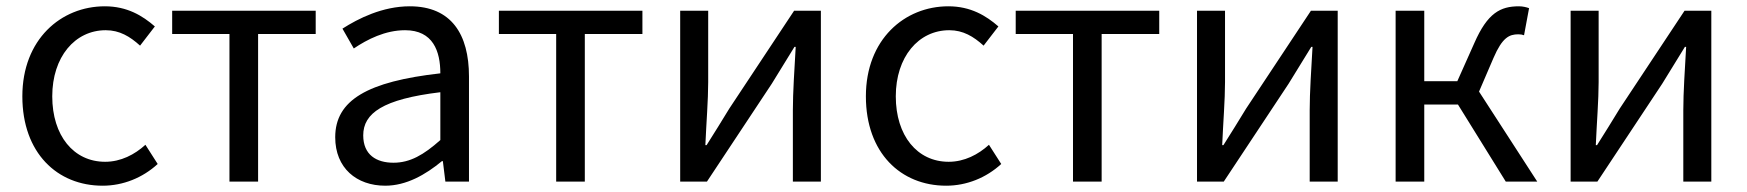

<svg xmlns="http://www.w3.org/2000/svg" viewBox="-20 -577 5549 610"><path d="M306 13C371 13 433 -12 481 -56L442 -117C408 -86 364 -63 314 -63C214 -63 146 -146 146 -271C146 -396 218 -481 316 -481C360 -481 393 -461 425 -432L472 -493C433 -527 384 -557 313 -557C174 -557 51 -452 51 -271C51 -91 162 13 306 13Z M709 0H800V-469H983V-543H527V-469H709Z M1204 13C1271 13 1332 -22 1384 -65H1387L1395 0H1470V-334C1470 -468 1414 -557 1282 -557C1195 -557 1118 -518 1068 -486L1104 -423C1147 -452 1204 -481 1267 -481C1356 -481 1379 -414 1379 -344C1148 -318 1045 -259 1045 -141C1045 -43 1113 13 1204 13ZM1230 -60C1176 -60 1134 -85 1134 -147C1134 -217 1196 -262 1379 -284V-132C1326 -85 1283 -60 1230 -60Z M1747 0H1838V-469H2021V-543H1565V-469H1747Z M2141 0H2226L2432 -311C2452 -344 2483 -394 2504 -428H2508C2504 -357 2499 -284 2499 -227V0H2588V-543H2503L2297 -232C2277 -199 2246 -149 2225 -116H2221C2224 -186 2230 -259 2230 -316V-543H2141Z M2986 13C3051 13 3113 -12 3161 -56L3122 -117C3088 -86 3044 -63 2994 -63C2894 -63 2826 -146 2826 -271C2826 -396 2898 -481 2996 -481C3040 -481 3073 -461 3105 -432L3152 -493C3113 -527 3064 -557 2993 -557C2854 -557 2731 -452 2731 -271C2731 -91 2842 13 2986 13Z M3389 0H3480V-469H3663V-543H3207V-469H3389Z M3783 0H3868L4074 -311C4094 -344 4125 -394 4146 -428H4150C4146 -357 4141 -284 4141 -227V0H4230V-543H4145L3939 -232C3919 -199 3888 -149 3867 -116H3863C3866 -186 3872 -259 3872 -316V-543H3783Z M4679 -286 4725 -393C4753 -458 4775 -468 4804 -468C4812 -468 4816 -467 4822 -465L4838 -551C4830 -554 4818 -557 4806 -557C4747 -557 4706 -536 4664 -440L4610 -319H4505V-543H4414V0H4505V-245H4612L4764 0H4864Z M4970 0H5055L5261 -311C5281 -344 5312 -394 5333 -428H5337C5333 -357 5328 -284 5328 -227V0H5417V-543H5332L5126 -232C5106 -199 5075 -149 5054 -116H5050C5053 -186 5059 -259 5059 -316V-543H4970Z"/></svg>

Font: Squished Noto Sans CJK JP Regular
Style: Regular
Weight: 400
Designer: Ryoko NISHIZUKA (kana & ideographs); Paul D. Hunt (Latin, Greek & Cyrillic); Wenlong ZHANG (bopomofo); Sandoll Communica
Foundry: Adobe Systems Incorporated
Version: Version 1.004;PS 1.004;hotconv 1.0.82;makeotf.lib2.5.63406